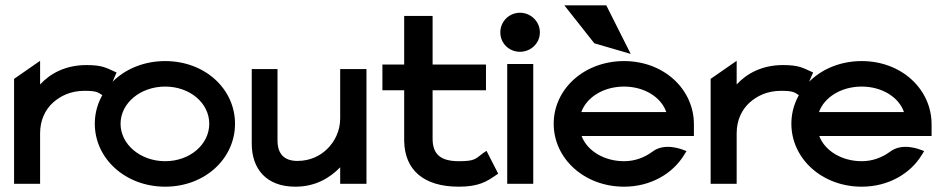

<svg xmlns="http://www.w3.org/2000/svg" viewBox="-20 -692 3559 723"><path d="M408 -424C381 -436 365 -447 306 -447C226 -447 169 -415 131 -374V-463L33 -395V0H131V-190C131 -239 150 -279 180 -306C207 -330 245 -350 298 -350C342 -350 349 -345 366 -333L378 -325L419 -419Z M602 -366C695 -366 768 -304 768 -226C768 -148 695 -85 602 -85C509 -85 434 -148 434 -226C434 -304 509 -366 602 -366ZM602 11C752 11 865 -95 865 -226C865 -357 752 -462 602 -462C452 -462 337 -357 337 -226C337 -95 452 11 602 11Z M928 -151C928 -57 982 11 1092 11C1167 11 1221 -21 1261 -62V0H1360V-432H1261V-246C1261 -197 1239 -157 1211 -130C1186 -106 1149 -86 1100 -86C1048 -86 1025 -115 1025 -163V-432H928Z M1856 -38 1812 -124 1800 -116C1770 -94 1770 -85 1708 -85C1638 -85 1609 -112 1609 -170V-352H1810V-449H1609V-632H1502V-449H1420V-352H1502V-161C1504 -52 1575 11 1708 11C1783 11 1814 -9 1847 -32Z M1938 -497C1979 -497 2013 -529 2013 -570C2013 -611 1979 -644 1938 -644C1897 -644 1864 -611 1864 -570C1864 -529 1897 -497 1938 -497ZM1988 -451H1890V0H1988Z M2263 -672H2105L2218 -529L2355 -489ZM2593 -180V-224C2593 -356 2480 -462 2330 -462C2180 -462 2065 -357 2065 -226C2065 -95 2180 11 2330 11C2429 11 2513 -37 2557 -110L2565 -123L2552 -128C2551 -128 2484 -157 2437 -121C2407 -99 2371 -85 2330 -85C2255 -85 2191 -124 2170 -180ZM2169 -270C2189 -326 2253 -366 2330 -366C2406 -366 2470 -326 2489 -270Z M3031 -424C3004 -436 2988 -447 2929 -447C2849 -447 2792 -415 2754 -374V-463L2656 -395V0H2754V-190C2754 -239 2773 -279 2803 -306C2830 -330 2868 -350 2921 -350C2965 -350 2972 -345 2989 -333L3001 -325L3042 -419Z M3488 -180V-224C3488 -356 3375 -462 3225 -462C3075 -462 2960 -357 2960 -226C2960 -95 3075 11 3225 11C3324 11 3408 -37 3452 -110L3460 -123L3447 -128C3446 -128 3379 -157 3332 -121C3302 -99 3266 -85 3225 -85C3150 -85 3086 -124 3065 -180ZM3064 -270C3084 -326 3148 -366 3225 -366C3301 -366 3365 -326 3384 -270Z"/></svg>

Font: Charger
Style: ExBd
Weight: 400
Designer: Jasper
Foundry: Cannot Into Space Fonts
Version: Version 0.99